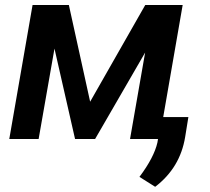

<svg xmlns="http://www.w3.org/2000/svg" viewBox="-20 -548 829 757"><path d="M251.5 -528.3H108.4L16.6 0H132.3L194.8 -356.4L275.9 0H355L552.2 -340.8L492.7 0H603L600.6 14.2C591.8 52.7 568.4 98.1 529.8 149.4L591.8 188.5C657.7 138.2 696.8 72.8 710 -7.8L722.7 -86.4H623.5L700.2 -528.3H552.7L335.4 -147Z"/></svg>

Font: Roboto Medium
Style: Italic
Weight: 500
Italic angle: -12°
Designer: Google
Version: Version 2.137; 2017